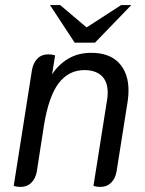

<svg xmlns="http://www.w3.org/2000/svg" viewBox="-20 -730 570 756"><path d="M34 2 106 -455Q111 -483 127.5 -499.5Q144 -516 170 -516Q185 -516 197 -512L185 -437Q210 -476 249 -499Q288 -522 339 -522Q411 -522 448.5 -482Q486 -442 486 -374Q486 -354 483 -333L439 -55Q434 -27 417.5 -10.5Q401 6 375 6Q360 6 348 2L402 -339Q404 -349 404 -366Q404 -409 380 -431.5Q356 -454 312 -454Q251 -454 211.5 -403Q172 -352 153 -236L125 -55Q120 -27 103.5 -10.5Q87 6 61 6Q46 6 34 2ZM177 -710H217L321 -622L457 -710H497L354 -562H274Z"/></svg>

Font: Thasadith
Style: Bold Italic
Weight: 700
Italic angle: -9°
Designer: Cadson Demak Co.,Ltd.
Foundry: Cadson Demak Co.,Ltd.
Version: Version 1.000; ttfautohint (v1.6)